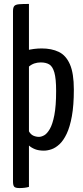

<svg xmlns="http://www.w3.org/2000/svg" viewBox="-20 -755 423 975"><path d="M79 200Q58 200 52 193Q46 186 46 166V-470Q76 -489 114 -499Q152 -509 192 -509Q242 -509 278.5 -491.5Q315 -474 335 -428.5Q355 -383 355 -300Q355 -220 345 -165Q335 -110 318.5 -75.5Q302 -41 282 -22.5Q262 -4 241.5 3Q221 10 203 10Q176 10 157.5 2.5Q139 -5 127 -16V194Q117 197 105 198.5Q93 200 79 200ZM178 -60Q190 -60 204.5 -68Q219 -76 233 -100Q247 -124 256 -170.5Q265 -217 265 -293Q265 -356 256 -387Q247 -418 230 -428Q213 -438 187 -438Q170 -438 155 -433Q140 -428 127 -417V-88Q136 -72 149.5 -66Q163 -60 178 -60ZM46 -235V-698Q46 -717 52.5 -724.5Q59 -732 77 -733.5Q95 -735 127 -735V-251Z"/></svg>

Font: Yanone Kaffeesatz ExtraLight
Style: Regular
Weight: 400
Version: Version 2.003